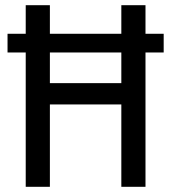

<svg xmlns="http://www.w3.org/2000/svg" viewBox="-20 -719 658 739"><path d="M447 0V-317H172V0H79V-517H9V-589H79V-699H172V-589H447V-699H540V-589H610V-517H540V0ZM172 -399H447V-517H172Z"/></svg>

Font: Fragment Mono SC
Style: Regular
Weight: 400
Monospace: yes
Designer: Wei Huang based on Nimbus Sans by URW Studio, based on Helvetica by Max Miedinger.
Foundry: Wei Huang
Version: Version 1.012; ttfautohint (v1.8.4.7-5d5b)